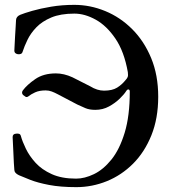

<svg xmlns="http://www.w3.org/2000/svg" viewBox="-20 -758 721 790"><path d="M294 12Q229 12 182 3Q135 -6 104.5 -18Q74 -30 58 -37Q39 -46 39 -59Q38 -67 37 -87.5Q36 -108 35 -131Q34 -154 33 -172.5Q32 -191 32 -194Q32 -207 46 -208Q52 -209 58 -207.5Q64 -206 66 -198Q72 -176 86.5 -146Q101 -116 126.5 -88Q152 -60 193 -41.5Q234 -23 293 -23Q328 -23 366.5 -41.5Q405 -60 438.5 -101.5Q472 -143 493 -212Q514 -281 514 -381Q514 -389 509 -390Q504 -391 499 -383Q491 -370 472.5 -352Q454 -334 428.5 -320Q403 -306 372 -306Q348 -306 331.5 -313Q315 -320 298 -328L218 -370Q205 -377 193 -381.5Q181 -386 168 -386Q142 -386 124.5 -378Q107 -370 96 -361Q90 -357 85 -360Q80 -363 75 -367Q67 -376 74 -386Q91 -409 125 -432.5Q159 -456 210 -456Q243 -456 278 -440L351 -403Q380 -385 408 -385Q442 -385 462 -397.5Q482 -410 497 -429Q502 -434 505 -440.5Q508 -447 506 -461Q491 -546 455 -599Q419 -652 374 -677Q329 -702 286 -702Q229 -702 191 -686Q153 -670 129.5 -645.5Q106 -621 93 -594Q80 -567 73 -545Q71 -538 65 -536Q59 -534 53 -535Q39 -538 39 -549Q39 -553 40 -569.5Q41 -586 42 -608Q43 -630 44.5 -649Q46 -668 46 -676Q47 -690 63 -697Q80 -704 113 -713.5Q146 -723 190.5 -730.5Q235 -738 286 -738Q351 -738 413 -712.5Q475 -687 524 -638Q573 -589 602 -519Q631 -449 631 -360Q631 -271 603 -201.5Q575 -132 527.5 -84.5Q480 -37 419.5 -12.5Q359 12 294 12Z"/></svg>

Font: Zen Old Mincho Medium
Style: Regular
Weight: 500
Designer: Yoshimichi Ohira
Foundry: Positype
Version: Version 1.500